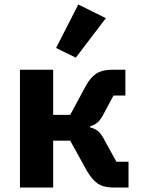

<svg xmlns="http://www.w3.org/2000/svg" viewBox="-20 -836 631 856"><path d="M69 0V-525H217V-324H293L362 -452Q383 -491 409.5 -508Q436 -525 478 -525H539V-410H486L441 -326Q428 -301 414 -289.5Q400 -278 382 -273V-268Q399 -264 413.5 -254Q428 -244 440 -222L499 -115H553V0H484Q442 0 416 -17.5Q390 -35 367 -75L293 -209H217V0ZM452 -755 318 -579 230 -622 329 -816Z"/></svg>

Font: IBM Plex Sans
Style: Bold
Weight: 700
Designer: Mike Abbink, Paul van der Laan, Pieter van Rosmalen
Foundry: Bold Monday
Version: Version 3.201